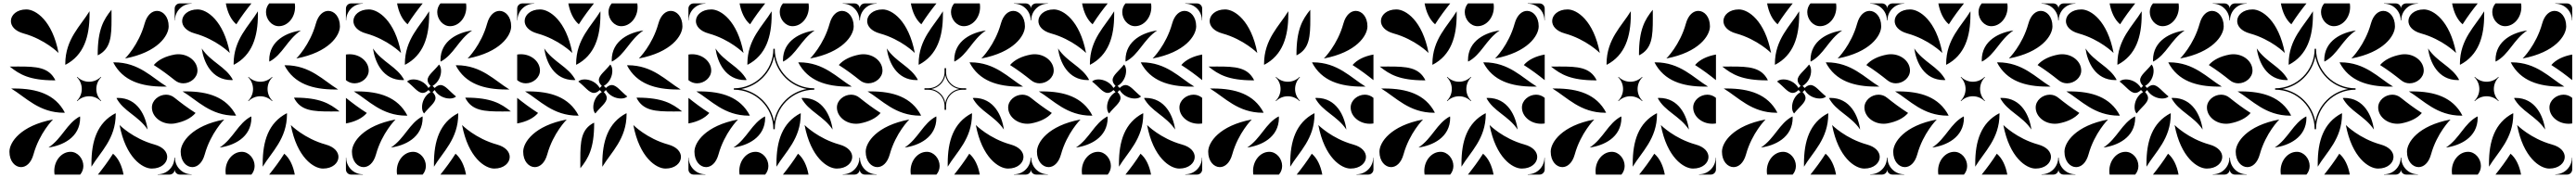

<svg xmlns="http://www.w3.org/2000/svg" viewBox="-20 -1020 15040 1040"><path d="M361.2 -647.1 361.7 -641.2C470.3 -697.4 502.5 -806.6 502.9 -935.4C502.9 -942.1 502.9 -947.8 502.8 -954.5C450.6 -868.5 361.5 -791.7 361.2 -647.1ZM550.5 -702.4 551 -696.6C627.6 -734.5 631.3 -807.8 631.3 -910.6C631.3 -921.3 631.2 -932.4 631.2 -943.7C631.2 -950.1 631.2 -956.4 631 -962.9C584.1 -904.5 550.8 -847 550.5 -702.4ZM45.5 -502.8C131.5 -450.6 208.3 -361.5 352.9 -361.2L358.8 -361.7C302.6 -470.3 193.4 -502.5 64.6 -502.9C57.9 -502.9 52.2 -502.9 45.5 -502.8ZM37.1 -631C95.5 -584.1 153 -550.8 297.6 -550.5L303.4 -551C265.5 -627.6 192.2 -631.3 89.4 -631.3C78.7 -631.3 67.6 -631.2 56.3 -631.2C49.9 -631.2 43.6 -631.2 37.1 -631ZM43.6 -897C43.6 -868.5 66.2 -838.7 117.8 -824.5C243.4 -789.8 321.8 -710.5 321.8 -710.5C285.8 -900.5 188.4 -964.9 133.8 -964.9C77.5 -964.9 43.6 -931.9 43.6 -897ZM678.2 -289.5C714.2 -99.5 811.6 -35.1 866.2 -35.1C922.5 -35.1 956.4 -68.1 956.4 -103C956.4 -131.5 933.8 -161.3 882.2 -175.5C756.5 -210.2 678.2 -289.5 678.2 -289.5ZM901.2 0H970C986.6 0 1000 -13.4 1000 -30V-98.8H998.5C998.5 -45.1 954.9 -1.5 901.2 -1.5ZM660 -447C700.8 -369 788 -344 842 -263C831 -342 785 -448 668 -448ZM867 -392C867 -340 917.4 -297 978.5 -297C985.6 -297 992.7 -297.5 1000 -298.7V-448.2C984.7 -461.2 966.9 -466.8 949.5 -466.8C907.3 -466.8 867 -433.8 867 -392ZM641.2 -655.3C697.4 -546.7 806 -514 935 -514H954C868 -566 791.7 -655.5 647.1 -655.8ZM878 -640C923.3 -611.4 963.4 -581.1 1000 -551.8V-701.3C947.8 -691.8 904.5 -671.3 878 -640ZM35.1 -133.8C35.1 -77.5 68.1 -43.6 103 -43.6C131.5 -43.6 161.3 -66.3 175.5 -117.8C210.2 -243.5 289.5 -321.8 289.5 -321.8C99.5 -285.8 35.1 -188.4 35.1 -133.8ZM710.5 -678.3C900.5 -714.3 964.9 -811.6 964.9 -866.2C964.9 -922.5 931.9 -956.4 897 -956.4C868.5 -956.4 838.7 -933.8 824.5 -882.3C789.8 -756.6 710.5 -678.3 710.5 -678.3ZM263 -158C342 -169 448 -215 448 -332L447 -340C369 -299.2 344 -212 263 -158ZM297 -21.5C297 -14.5 297.5 -7.3 298.7 0H448.2C461.2 -15.4 466.8 -33.1 466.8 -50.5C466.8 -92.7 433.8 -133 392 -133C340 -133 297 -82.6 297 -21.5ZM514 -46C566 -132 655.5 -208.3 655.8 -352.9L655.3 -358.8C546.7 -302.6 514 -194 514 -65ZM551.8 0H701.3C691.8 -52.2 671.3 -95.5 640 -122C611.4 -76.7 581.1 -36.6 551.8 0ZM429.1 -431.2 431.2 -429.1C450.2 -448.1 475.1 -457.6 500 -457.6C524.9 -457.6 549.8 -448.1 568.8 -429.1L570.9 -431.2C551.9 -450.2 542.4 -475.1 542.4 -500C542.4 -524.9 551.9 -549.8 570.9 -568.8L568.8 -570.9C549.8 -551.9 524.9 -542.4 500 -542.4C475.1 -542.4 450.2 -551.9 431.2 -570.9L429.1 -568.8C448.1 -549.8 457.6 -524.9 457.6 -500C457.6 -475.1 448.1 -450.2 429.1 -431.2Z M1678.2 -289.5C1714.2 -99.5 1811.6 -35.1 1866.2 -35.1C1922.5 -35.1 1956.4 -68.1 1956.4 -103C1956.4 -131.5 1933.8 -161.3 1882.2 -175.5C1756.5 -210.2 1678.2 -289.5 1678.2 -289.5ZM1641.2 -638.3C1697.4 -529.7 1806.6 -497.5 1935.4 -497.1C1942.1 -497.1 1947.8 -497.1 1954.5 -497.2C1868.5 -549.4 1791.7 -638.5 1647.1 -638.8ZM1696.6 -449C1734.5 -372.4 1807.8 -368.7 1910.6 -368.7C1921.3 -368.7 1932.4 -368.8 1943.7 -368.8C1950.1 -368.8 1956.4 -368.8 1962.9 -369C1904.5 -415.9 1847 -449.2 1702.4 -449.5ZM1263 -158C1342 -169 1448 -215 1448 -332L1447 -340C1369 -299.2 1344 -212 1263 -158ZM1297 -21.5C1297 -14.5 1297.5 -7.3 1298.7 0H1448.2C1461.2 -15.4 1466.8 -33.1 1466.8 -50.5C1466.8 -92.7 1433.8 -133 1392 -133C1340 -133 1297 -82.6 1297 -21.5ZM1514 -46C1566 -132 1655.5 -208.3 1655.8 -352.9L1655.3 -358.8C1546.7 -302.6 1514 -194 1514 -65ZM1551.8 0H1701.3C1691.8 -52.2 1671.3 -95.5 1640 -122C1611.3 -76.7 1581.1 -36.6 1551.8 0ZM1552 -668 1553 -660C1631 -700.8 1656 -788 1737 -842C1658 -831 1552 -785 1552 -668ZM1533.2 -949.5C1533.2 -907.3 1566.2 -867 1608 -867C1660 -867 1703 -917.4 1703 -978.5C1703 -985.6 1702.5 -992.7 1701.3 -1000H1551.8C1538.8 -984.7 1533.2 -966.9 1533.2 -949.5ZM1344.2 -647.1 1344.7 -641.2C1453.3 -697.4 1486 -806 1486 -935V-954C1434 -868 1344.5 -791.7 1344.2 -647.1ZM1298.7 -1000C1308.2 -947.8 1328.7 -904.5 1360 -878C1388.6 -923.3 1418.9 -963.4 1448.2 -1000ZM1158 -737C1169 -658 1215 -552 1332 -552L1340 -553C1299.2 -631 1212 -656 1158 -737ZM1000 -551.8C1015.4 -538.8 1033.1 -533.2 1050.5 -533.2C1092.7 -533.2 1133 -566.2 1133 -608C1133 -660 1082.6 -703.1 1021.5 -703.1C1014.4 -703.1 1007.3 -702.5 1000 -701.3ZM1046 -486C1132 -434 1208.3 -344.5 1352.9 -344.2L1358.8 -344.7C1302.6 -453.3 1194 -486 1065 -486ZM1000 -298.7C1052.2 -308.2 1095.5 -328.7 1122 -360C1076.7 -388.7 1036.6 -418.9 1000 -448.2ZM1043.6 -897C1043.6 -868.5 1066.2 -838.7 1117.8 -824.5C1243.4 -789.8 1321.8 -710.5 1321.8 -710.5C1285.8 -900.5 1188.4 -964.9 1133.8 -964.9C1077.5 -964.9 1043.6 -931.9 1043.6 -897ZM1000 -901.3H1001.5C1001.5 -954.9 1045.1 -998.5 1098.8 -998.5V-1000H1030C1013.4 -1000 1000 -986.6 1000 -970ZM1035.1 -133.8C1035.1 -77.5 1068.1 -43.6 1103 -43.6C1131.5 -43.6 1161.3 -66.3 1175.5 -117.8C1210.2 -243.5 1289.5 -321.8 1289.5 -321.8C1099.5 -285.8 1035.1 -188.4 1035.1 -133.8ZM1000 -30C1000 -13.4 1013.4 0 1030 0H1098.8V-1.5C1045.1 -1.5 1001.5 -45.1 1001.5 -98.8H1000ZM1429.1 -431.2 1431.2 -429.1C1450.2 -448.1 1475.1 -457.6 1500 -457.6C1524.9 -457.6 1549.8 -448.1 1568.8 -429.1L1570.9 -431.2C1551.9 -450.2 1542.4 -475.1 1542.4 -500C1542.4 -524.9 1551.9 -549.8 1570.9 -568.8L1568.8 -570.9C1549.8 -551.9 1524.9 -542.4 1500 -542.4C1475.1 -542.4 1450.2 -551.9 1431.2 -570.9L1429.1 -568.8C1448.1 -549.8 1457.6 -524.9 1457.6 -500C1457.6 -475.1 1448.1 -450.2 1429.1 -431.2ZM1710.5 -678.3C1900.5 -714.3 1964.9 -811.6 1964.9 -866.2C1964.9 -922.5 1931.9 -956.4 1897 -956.4C1868.5 -956.4 1838.7 -933.8 1824.5 -882.3C1789.8 -756.6 1710.5 -678.3 1710.5 -678.3Z M2710.5 -678.2C2900.5 -714.2 2964.9 -811.6 2964.9 -866.2C2964.9 -922.5 2931.9 -956.4 2897 -956.4C2868.5 -956.4 2838.7 -933.8 2824.5 -882.2C2789.8 -756.5 2710.5 -678.2 2710.5 -678.2ZM2357 -543.6C2395.6 -514.2 2419.5 -477.1 2448.1 -477.1C2458.5 -477.1 2469.5 -482 2482 -494L2494 -482C2459.4 -461.7 2444.4 -424.1 2444.4 -394.2C2444.4 -378.4 2448.6 -364.8 2456.3 -357C2486.4 -395.5 2523.1 -419.4 2523.1 -447.8C2523.1 -458.3 2518.1 -469.4 2506 -482L2518 -494C2538.3 -459.4 2575.9 -444.4 2605.8 -444.4C2621.6 -444.4 2635.2 -448.6 2643 -456.3C2604.5 -486.4 2580.6 -523.1 2552.2 -523.1C2541.7 -523.1 2530.7 -518.1 2518 -506L2506 -518C2540.6 -538.3 2555.6 -575.9 2555.6 -605.8C2555.6 -621.6 2551.4 -635.2 2543.7 -643C2513.6 -604.5 2476.9 -580.6 2476.9 -552.2C2476.9 -541.7 2481.9 -530.7 2494 -518L2482 -506C2461.7 -540.6 2424.1 -556 2394.2 -556C2378.4 -556 2364.8 -551.7 2357 -543.6ZM2035.1 -133.8C2035.1 -77.5 2068.1 -43.6 2103 -43.6C2131.5 -43.6 2161.3 -66.2 2175.5 -117.8C2210.2 -243.4 2289.5 -321.8 2289.5 -321.8C2099.5 -285.8 2035.1 -188.4 2035.1 -133.8ZM2000 -30C2000 -13.4 2013.4 0 2030 0H2098.8V-1.5C2045.1 -1.5 2001.5 -45.1 2001.5 -98.8H2000ZM2043.6 -897C2043.6 -868.5 2066.2 -838.7 2117.8 -824.5C2243.4 -789.8 2321.8 -710.5 2321.8 -710.5C2285.8 -900.5 2188.4 -964.9 2133.8 -964.9C2077.5 -964.9 2043.6 -931.9 2043.6 -897ZM2000 -901.2H2001.5C2001.5 -954.9 2045.1 -998.5 2098.8 -998.5V-1000H2030C2013.4 -1000 2000 -986.6 2000 -970ZM2158 -737C2169 -658 2215 -552 2332 -552L2340 -553C2299.2 -631 2212 -656 2158 -737ZM2000 -551.8C2015.4 -538.8 2033.1 -533.2 2050.5 -533.2C2092.7 -533.2 2133 -566.2 2133 -608C2133 -660 2082.6 -703 2021.5 -703C2014.4 -703 2007.3 -702.5 2000 -701.3ZM2046 -486C2132 -434 2208.3 -344.5 2352.9 -344.2L2358.8 -344.7C2302.6 -453.3 2194 -486 2065 -486ZM2000 -298.7C2052.2 -308.2 2095.5 -328.7 2122 -360C2076.7 -388.6 2036.6 -418.9 2000 -448.2ZM2552 -668 2553 -660C2631 -700.8 2656 -788 2737 -842C2658 -831 2552 -785 2552 -668ZM2533.2 -949.5C2533.2 -907.3 2566.2 -867 2608 -867C2660 -867 2703 -917.4 2703 -978.5C2703 -985.6 2702.5 -992.7 2701.3 -1000H2551.8C2538.8 -984.7 2533.2 -966.9 2533.2 -949.5ZM2344.2 -647.1 2344.7 -641.2C2453.3 -697.4 2486 -806 2486 -935V-954C2434 -868 2344.5 -791.7 2344.2 -647.1ZM2298.7 -1000C2308.2 -947.8 2328.7 -904.5 2360 -878C2388.6 -923.3 2418.9 -963.4 2448.2 -1000ZM2263 -158C2342 -169 2448 -215 2448 -332L2447 -340C2369 -299.2 2344 -212 2263 -158ZM2297 -21.5C2297 -14.5 2297.5 -7.3 2298.7 0H2448.2C2461.2 -15.4 2466.8 -33.1 2466.8 -50.5C2466.8 -92.7 2433.8 -133 2392 -133C2340 -133 2297 -82.6 2297 -21.5ZM2514 -46C2566 -132 2655.5 -208.3 2655.8 -352.9L2655.3 -358.8C2546.7 -302.6 2514 -194 2514 -65ZM2551.8 0H2701.3C2691.8 -52.2 2671.3 -95.5 2640 -122C2611.3 -76.7 2581.1 -36.6 2551.8 0ZM2641.2 -638.3C2697.4 -529.7 2806.6 -497.5 2935.4 -497.1C2942.1 -497.1 2947.8 -497.1 2954.5 -497.2C2868.5 -549.4 2791.7 -638.5 2647.1 -638.8ZM2696.6 -449C2734.5 -372.4 2807.8 -368.7 2910.6 -368.7C2921.3 -368.7 2932.4 -368.8 2943.7 -368.8C2950.1 -368.8 2956.4 -368.8 2962.9 -369C2904.5 -415.9 2847 -449.2 2702.4 -449.5ZM2678.2 -289.5C2714.2 -99.5 2811.6 -35.1 2866.2 -35.1C2922.5 -35.1 2956.4 -68.1 2956.4 -103C2956.4 -131.5 2933.8 -161.3 2882.2 -175.5C2756.5 -210.2 2678.2 -289.5 2678.2 -289.5Z M3035.1 -133.8C3035.1 -77.5 3068.1 -43.6 3103 -43.6C3131.5 -43.6 3161.3 -66.3 3175.5 -117.8C3210.2 -243.5 3289.5 -321.8 3289.5 -321.8C3099.5 -285.8 3035.1 -188.4 3035.1 -133.8ZM3710.5 -678.3C3900.5 -714.3 3964.9 -811.6 3964.9 -866.2C3964.9 -922.5 3931.9 -956.4 3897 -956.4C3868.5 -956.4 3838.7 -933.8 3824.5 -882.3C3789.8 -756.6 3710.5 -678.3 3710.5 -678.3ZM3357 -543.6C3395.6 -514.2 3419.5 -477.1 3448.1 -477.1C3458.5 -477.1 3469.5 -482 3482 -494L3494 -482C3459.4 -461.7 3444.4 -424.1 3444.4 -394.2C3444.4 -378.4 3448.6 -364.8 3456.3 -357C3486.4 -395.5 3523.1 -419.4 3523.1 -447.8C3523.1 -458.3 3518.1 -469.4 3506 -482L3518 -494C3538.3 -459.4 3575.9 -444.4 3605.8 -444.4C3621.6 -444.4 3635.2 -448.6 3643 -456.3C3604.6 -486.4 3580.6 -523.1 3552.2 -523.1C3541.7 -523.1 3530.7 -518.1 3518 -506L3506 -518C3540.6 -538.3 3555.6 -575.9 3555.6 -605.8C3555.6 -621.6 3551.4 -635.2 3543.7 -643C3513.6 -604.6 3476.9 -580.6 3476.9 -552.2C3476.9 -541.7 3481.9 -530.7 3494 -518L3482 -506C3461.7 -540.6 3424.1 -556 3394.3 -556C3378.4 -556 3364.8 -551.7 3357 -543.6ZM3043.6 -897C3043.6 -868.5 3066.3 -838.7 3117.8 -824.5C3243.5 -789.8 3321.8 -710.5 3321.8 -710.5C3285.8 -900.5 3188.4 -964.9 3133.8 -964.9C3077.5 -964.9 3043.6 -931.9 3043.6 -897ZM3000 -901.3H3001.5C3001.5 -954.9 3045.1 -998.5 3098.8 -998.5V-1000H3030C3013.4 -1000 3000 -986.6 3000 -970ZM3158 -737C3169 -658 3215 -552 3332 -552L3340 -553C3299.2 -631 3212 -656 3158 -737ZM3000 -551.8C3015.4 -538.8 3033.1 -533.2 3050.5 -533.2C3092.7 -533.2 3133 -566.2 3133 -608C3133 -660 3082.6 -703.1 3021.5 -703.1C3014.5 -703.1 3007.3 -702.5 3000 -701.3ZM3046 -486C3132 -434 3208.3 -344.5 3352.9 -344.2L3358.8 -344.7C3302.6 -453.3 3194 -486 3065 -486ZM3000 -298.7C3052.2 -308.2 3095.5 -328.7 3122 -360C3076.7 -388.7 3036.6 -418.9 3000 -448.2ZM3552 -668 3553 -660C3631 -700.8 3656 -788 3737 -842C3658 -831 3552 -785 3552 -668ZM3533.2 -949.5C3533.2 -907.3 3566.2 -867 3608 -867C3660 -867 3703.1 -917.4 3703.1 -978.5C3703.1 -985.6 3702.5 -992.7 3701.3 -1000H3551.8C3538.8 -984.7 3533.2 -966.9 3533.2 -949.5ZM3344.2 -647.1 3344.7 -641.2C3453.3 -697.4 3486 -806 3486 -935V-954C3434 -868 3344.5 -791.7 3344.2 -647.1ZM3298.7 -1000C3308.2 -947.8 3328.7 -904.5 3360 -878C3388.7 -923.3 3418.9 -963.4 3448.2 -1000ZM3497.1 -64.6C3497.1 -57.9 3497.1 -52.2 3497.2 -45.5C3549.4 -131.5 3638.5 -208.3 3638.8 -352.9L3638.3 -358.8C3529.7 -302.6 3497.5 -193.4 3497.1 -64.6ZM3368.7 -89.4C3368.7 -78.7 3368.8 -67.6 3368.8 -56.3C3368.8 -49.9 3368.8 -43.6 3369 -37.1C3415.9 -95.5 3449.2 -153 3449.5 -297.6L3449 -303.4C3372.4 -265.5 3368.7 -192.2 3368.7 -89.4ZM3641.2 -638.3C3697.4 -529.7 3806.6 -497.5 3935.4 -497.1C3942.1 -497.1 3947.8 -497.1 3954.5 -497.2C3868.5 -549.4 3791.7 -638.5 3647.1 -638.8ZM3696.6 -449C3734.6 -372.4 3807.8 -368.7 3910.6 -368.7C3921.3 -368.7 3932.4 -368.8 3943.7 -368.8C3950.1 -368.8 3956.4 -368.8 3962.9 -369C3904.5 -415.9 3847 -449.2 3702.4 -449.5ZM3678.3 -289.5C3714.3 -99.5 3811.6 -35.1 3866.2 -35.1C3922.5 -35.1 3956.4 -68.1 3956.4 -103C3956.4 -131.5 3933.8 -161.3 3882.3 -175.5C3756.6 -210.2 3678.3 -289.5 3678.3 -289.5Z M4263 -158C4342 -169 4448 -215 4448 -332L4447 -340C4369 -299.2 4344 -212 4263 -158ZM4297 -21.5C4297 -14.5 4297.5 -7.3 4298.7 0H4448.2C4461.2 -15.4 4466.8 -33.1 4466.8 -50.5C4466.8 -92.7 4433.8 -133 4392 -133C4340 -133 4297 -82.6 4297 -21.5ZM4514 -46C4566 -132 4655.5 -208.3 4655.8 -352.9L4655.3 -358.8C4546.7 -302.6 4514 -194 4514 -65ZM4551.8 0H4701.3C4691.8 -52.2 4671.3 -95.5 4640 -122C4611.3 -76.7 4581.1 -36.6 4551.8 0ZM4552 -668 4553 -660C4631 -700.8 4656 -788 4737 -842C4658 -831 4552 -785 4552 -668ZM4533.2 -949.5C4533.2 -907.3 4566.2 -867 4608 -867C4660 -867 4703 -917.4 4703 -978.5C4703 -985.6 4702.5 -992.7 4701.3 -1000H4551.8C4538.8 -984.7 4533.2 -966.9 4533.2 -949.5ZM4344.2 -647.1 4344.7 -641.2C4453.3 -697.4 4486 -806 4486 -935V-954C4434 -868 4344.5 -791.7 4344.2 -647.1ZM4298.7 -1000C4308.2 -947.8 4328.7 -904.5 4360 -878C4388.6 -923.3 4418.9 -963.4 4448.2 -1000ZM4660 -447C4700.8 -369 4788 -344 4842 -263C4831 -342 4785 -448 4668 -448ZM4867 -392C4867 -340 4917.4 -297 4978.5 -297C4985.6 -297 4992.7 -297.5 5000 -298.7V-448.2C4984.7 -461.2 4966.9 -466.8 4949.5 -466.8C4907.3 -466.8 4867 -433.8 4867 -392ZM4641.2 -655.3C4697.4 -546.7 4806 -514 4935 -514H4954C4868 -566 4791.7 -655.5 4647.1 -655.8ZM4878 -640C4923.3 -611.3 4963.4 -581.1 5000 -551.8V-701.3C4947.8 -691.8 4904.5 -671.3 4878 -640ZM4158 -737C4169 -658 4215 -552 4332 -552L4340 -553C4299.2 -631 4212 -656 4158 -737ZM4000 -551.8C4015.4 -538.8 4033.1 -533.2 4050.5 -533.2C4092.7 -533.2 4133 -566.2 4133 -608C4133 -660 4082.6 -703.1 4021.5 -703.1C4014.4 -703.1 4007.3 -702.5 4000 -701.3ZM4046 -486C4132 -434 4208.3 -344.5 4352.9 -344.2L4358.8 -344.7C4302.6 -453.3 4194 -486 4065 -486ZM4000 -298.7C4052.2 -308.2 4095.5 -328.7 4122 -360C4076.7 -388.7 4036.6 -418.9 4000 -448.2ZM4678.2 -289.5C4714.2 -99.5 4811.6 -35.1 4866.2 -35.1C4922.5 -35.1 4956.4 -68.1 4956.4 -103C4956.4 -131.5 4933.8 -161.3 4882.2 -175.5C4756.5 -210.2 4678.2 -289.5 4678.2 -289.5ZM4901.2 0H4970C4986.6 0 5000 -13.4 5000 -30V-98.8H4998.5C4998.5 -45.1 4954.9 -1.5 4901.2 -1.5ZM4710.5 -678.3C4900.5 -714.3 4964.9 -811.6 4964.9 -866.2C4964.9 -922.5 4931.9 -956.4 4897 -956.4C4868.5 -956.4 4838.7 -933.8 4824.5 -882.3C4789.8 -756.6 4710.5 -678.3 4710.5 -678.3ZM4901.2 -998.5C4954.9 -998.5 4998.5 -954.9 4998.5 -901.3H5000V-970C5000 -986.6 4986.6 -1000 4970 -1000H4901.2ZM4043.6 -897C4043.6 -868.5 4066.2 -838.7 4117.8 -824.5C4243.4 -789.8 4321.8 -710.5 4321.8 -710.5C4285.8 -900.5 4188.4 -964.9 4133.8 -964.9C4077.5 -964.9 4043.6 -931.9 4043.6 -897ZM4000 -901.3H4001.5C4001.5 -954.9 4045.1 -998.5 4098.8 -998.5V-1000H4030C4013.4 -1000 4000 -986.6 4000 -970ZM4035.1 -133.8C4035.1 -77.5 4068.1 -43.6 4103 -43.6C4131.5 -43.6 4161.3 -66.3 4175.5 -117.8C4210.2 -243.5 4289.5 -321.8 4289.5 -321.8C4099.5 -285.8 4035.1 -188.4 4035.1 -133.8ZM4000 -30C4000 -13.4 4013.4 0 4030 0H4098.8V-1.5C4045.1 -1.5 4001.5 -45.1 4001.5 -98.8H4000ZM4265 -496C4393 -496 4496 -393 4496 -265H4504C4504 -393 4607 -496 4735 -496V-504C4607 -504 4504 -607 4504 -735H4496C4496 -607.5 4392.5 -504 4265 -504ZM4308.8 -500C4405.6 -518 4482 -594.4 4500 -691.2C4517.9 -594.3 4594.3 -517.9 4691.2 -500C4594.3 -482.1 4517.9 -405.7 4500 -308.8C4482.1 -405.7 4405.7 -482.1 4308.8 -500Z M5263 -158C5342 -169 5448 -215 5448 -332L5447 -340C5369 -299.2 5344 -212 5263 -158ZM5297 -21.5C5297 -14.5 5297.5 -7.3 5298.7 0H5448.2C5461.2 -15.4 5466.8 -33.1 5466.8 -50.5C5466.8 -92.7 5433.8 -133 5392 -133C5340 -133 5297 -82.6 5297 -21.5ZM5514 -46C5566 -132 5655.5 -208.3 5655.8 -352.9L5655.3 -358.8C5546.7 -302.6 5514 -194 5514 -65ZM5551.8 0H5701.3C5691.8 -52.2 5671.3 -95.5 5640 -122C5611.3 -76.7 5581.1 -36.6 5551.8 0ZM5552 -668 5553 -660C5631 -700.8 5656 -788 5737 -842C5658 -831 5552 -785 5552 -668ZM5533.2 -949.5C5533.2 -907.3 5566.2 -867 5608 -867C5660 -867 5703 -917.4 5703 -978.5C5703 -985.6 5702.5 -992.7 5701.3 -1000H5551.8C5538.8 -984.7 5533.2 -966.9 5533.2 -949.5ZM5344.2 -647.1 5344.7 -641.2C5453.3 -697.4 5486 -806 5486 -935V-954C5434 -868 5344.5 -791.7 5344.2 -647.1ZM5298.7 -1000C5308.2 -947.8 5328.7 -904.5 5360 -878C5388.6 -923.3 5418.9 -963.4 5448.2 -1000ZM5660 -447C5700.8 -369 5788 -344 5842 -263C5831 -342 5785 -448 5668 -448ZM5867 -392C5867 -340 5917.4 -297 5978.5 -297C5985.6 -297 5992.7 -297.5 6000 -298.7V-448.2C5984.7 -461.2 5966.9 -466.8 5949.5 -466.8C5907.3 -466.8 5867 -433.8 5867 -392ZM5641.2 -655.3C5697.4 -546.7 5806 -514 5935 -514H5954C5868 -566 5791.7 -655.5 5647.1 -655.8ZM5878 -640C5923.3 -611.3 5963.4 -581.1 6000 -551.8V-701.3C5947.8 -691.8 5904.5 -671.3 5878 -640ZM5158 -737C5169 -658 5215 -552 5332 -552L5340 -553C5299.2 -631 5212 -656 5158 -737ZM5000 -551.8C5015.4 -538.8 5033.1 -533.2 5050.5 -533.2C5092.7 -533.2 5133 -566.2 5133 -608C5133 -660 5082.6 -703.1 5021.5 -703.1C5014.4 -703.1 5007.3 -702.5 5000 -701.3ZM5046 -486C5132 -434 5208.3 -344.5 5352.9 -344.2L5358.8 -344.7C5302.6 -453.3 5194 -486 5065 -486ZM5000 -298.7C5052.2 -308.2 5095.5 -328.7 5122 -360C5076.7 -388.7 5036.6 -418.9 5000 -448.2ZM5678.2 -289.5C5714.2 -99.5 5811.6 -35.1 5866.2 -35.1C5922.5 -35.1 5956.4 -68.1 5956.4 -103C5956.4 -131.5 5933.8 -161.3 5882.2 -175.5C5756.5 -210.2 5678.2 -289.5 5678.2 -289.5ZM5901.2 0H5970C5986.6 0 6000 -13.4 6000 -30V-98.8H5998.5C5998.5 -45.1 5954.9 -1.5 5901.2 -1.5ZM5710.5 -678.3C5900.5 -714.3 5964.9 -811.6 5964.9 -866.2C5964.9 -922.5 5931.9 -956.4 5897 -956.4C5868.5 -956.4 5838.7 -933.8 5824.5 -882.3C5789.8 -756.6 5710.5 -678.3 5710.5 -678.3ZM5901.2 -998.5C5954.9 -998.5 5998.5 -954.9 5998.5 -901.3H6000V-970C6000 -986.6 5986.6 -1000 5970 -1000H5901.2ZM5043.6 -897C5043.6 -868.5 5066.2 -838.7 5117.8 -824.5C5243.4 -789.8 5321.8 -710.5 5321.8 -710.5C5285.8 -900.5 5188.4 -964.9 5133.8 -964.9C5077.5 -964.9 5043.6 -931.9 5043.6 -897ZM5000 -901.3H5001.5C5001.5 -954.9 5045.1 -998.5 5098.8 -998.5V-1000H5030C5013.4 -1000 5000 -986.6 5000 -970ZM5035.1 -133.8C5035.1 -77.5 5068.1 -43.6 5103 -43.6C5131.5 -43.6 5161.3 -66.3 5175.5 -117.8C5210.2 -243.5 5289.5 -321.8 5289.5 -321.8C5099.5 -285.8 5035.1 -188.4 5035.1 -133.8ZM5000 -30C5000 -13.4 5013.4 0 5030 0H5098.8V-1.5C5045.1 -1.5 5001.5 -45.1 5001.5 -98.8H5000ZM5378.2 -495.5H5401.2C5453.3 -495.5 5495.5 -453.3 5495.5 -401.3V-378.3H5504.5V-401.3C5504.5 -453.3 5546.7 -495.5 5598.8 -495.5H5621.8V-504.5H5598.8C5546.7 -504.5 5504.5 -546.7 5504.5 -598.8V-621.8H5495.5V-598.8C5495.5 -546.7 5453.3 -504.5 5401.2 -504.5H5378.2ZM5418.6 -500C5459.8 -507.3 5492.5 -539.2 5500 -581.4C5507.3 -540.2 5539.2 -507.5 5581.4 -500C5540.2 -492.7 5507.5 -460.8 5500 -418.6C5492.7 -459.8 5460.8 -492.5 5418.6 -500Z M6357 -543.6C6395.6 -514.2 6419.5 -477.1 6448.1 -477.1C6458.5 -477.1 6469.5 -482 6482 -494L6494 -482C6459.4 -461.7 6444.4 -424.1 6444.4 -394.2C6444.4 -378.4 6448.6 -364.8 6456.3 -357C6486.4 -395.5 6523.1 -419.4 6523.1 -447.8C6523.1 -458.3 6518.1 -469.4 6506 -482L6518 -494C6538.3 -459.4 6575.9 -444.4 6605.8 -444.4C6621.6 -444.4 6635.2 -448.6 6643 -456.3C6604.5 -486.4 6580.6 -523.1 6552.2 -523.1C6541.7 -523.1 6530.7 -518.1 6518 -506L6506 -518C6540.6 -538.3 6555.6 -575.9 6555.6 -605.8C6555.6 -621.6 6551.4 -635.2 6543.7 -643C6513.6 -604.5 6476.9 -580.6 6476.9 -552.2C6476.9 -541.7 6481.9 -530.7 6494 -518L6482 -506C6461.7 -540.6 6424.1 -556 6394.2 -556C6378.4 -556 6364.8 -551.7 6357 -543.6ZM6263 -158C6342 -169 6448 -215 6448 -332L6447 -340C6369 -299.2 6344 -212 6263 -158ZM6297 -21.5C6297 -14.5 6297.5 -7.3 6298.7 0H6448.2C6461.2 -15.4 6466.8 -33.1 6466.8 -50.5C6466.8 -92.7 6433.8 -133 6392 -133C6340 -133 6297 -82.6 6297 -21.5ZM6514 -46C6566 -132 6655.5 -208.3 6655.8 -352.9L6655.3 -358.8C6546.7 -302.6 6514 -194 6514 -65ZM6551.8 0H6701.3C6691.8 -52.2 6671.3 -95.5 6640 -122C6611.3 -76.7 6581.1 -36.6 6551.8 0ZM6552 -668 6553 -660C6631 -700.8 6656 -788 6737 -842C6658 -831 6552 -785 6552 -668ZM6533.2 -949.5C6533.2 -907.3 6566.2 -867 6608 -867C6660 -867 6703 -917.4 6703 -978.5C6703 -985.6 6702.5 -992.7 6701.3 -1000H6551.8C6538.8 -984.7 6533.2 -966.9 6533.2 -949.5ZM6344.2 -647.1 6344.7 -641.2C6453.3 -697.4 6486 -806 6486 -935V-954C6434 -868 6344.5 -791.7 6344.2 -647.1ZM6298.7 -1000C6308.2 -947.8 6328.7 -904.5 6360 -878C6388.6 -923.3 6418.9 -963.4 6448.2 -1000ZM6660 -447C6700.8 -369 6788 -344 6842 -263C6831 -342 6785 -448 6668 -448ZM6867 -392C6867 -340 6917.4 -297 6978.5 -297C6985.6 -297 6992.7 -297.5 7000 -298.7V-448.2C6984.7 -461.2 6966.9 -466.8 6949.5 -466.8C6907.3 -466.8 6867 -433.8 6867 -392ZM6641.2 -655.3C6697.4 -546.7 6806 -514 6935 -514H6954C6868 -566 6791.7 -655.5 6647.1 -655.8ZM6878 -640C6923.3 -611.3 6963.4 -581.1 7000 -551.8V-701.3C6947.8 -691.8 6904.5 -671.3 6878 -640ZM6158 -737C6169 -658 6215 -552 6332 -552L6340 -553C6299.2 -631 6212 -656 6158 -737ZM6000 -551.8C6015.4 -538.8 6033.1 -533.2 6050.5 -533.2C6092.7 -533.2 6133 -566.2 6133 -608C6133 -660 6082.6 -703.1 6021.5 -703.1C6014.4 -703.1 6007.3 -702.5 6000 -701.3ZM6046 -486C6132 -434 6208.3 -344.5 6352.9 -344.2L6358.8 -344.7C6302.6 -453.3 6194 -486 6065 -486ZM6000 -298.7C6052.2 -308.2 6095.5 -328.7 6122 -360C6076.7 -388.7 6036.6 -418.9 6000 -448.2ZM6678.2 -289.5C6714.2 -99.5 6811.6 -35.1 6866.2 -35.1C6922.5 -35.1 6956.4 -68.1 6956.4 -103C6956.4 -131.5 6933.8 -161.3 6882.2 -175.5C6756.5 -210.2 6678.2 -289.5 6678.2 -289.5ZM6901.2 0H6970C6986.6 0 7000 -13.4 7000 -30V-98.8H6998.5C6998.5 -45.1 6954.9 -1.5 6901.2 -1.5ZM6710.5 -678.3C6900.5 -714.3 6964.9 -811.6 6964.9 -866.2C6964.9 -922.5 6931.9 -956.4 6897 -956.4C6868.5 -956.4 6838.7 -933.8 6824.5 -882.3C6789.8 -756.6 6710.5 -678.3 6710.5 -678.3ZM6901.2 -998.5C6954.9 -998.5 6998.5 -954.9 6998.5 -901.3H7000V-970C7000 -986.6 6986.6 -1000 6970 -1000H6901.2ZM6043.6 -897C6043.6 -868.5 6066.2 -838.7 6117.8 -824.5C6243.4 -789.8 6321.8 -710.5 6321.8 -710.5C6285.8 -900.5 6188.4 -964.9 6133.8 -964.9C6077.5 -964.9 6043.6 -931.9 6043.6 -897ZM6000 -901.3H6001.5C6001.5 -954.9 6045.1 -998.5 6098.8 -998.5V-1000H6030C6013.4 -1000 6000 -986.6 6000 -970ZM6035.1 -133.8C6035.1 -77.5 6068.1 -43.6 6103 -43.6C6131.5 -43.6 6161.3 -66.3 6175.5 -117.8C6210.2 -243.5 6289.5 -321.8 6289.5 -321.8C6099.5 -285.8 6035.1 -188.4 6035.1 -133.8ZM6000 -30C6000 -13.4 6013.4 0 6030 0H6098.8V-1.5C6045.1 -1.5 6001.5 -45.1 6001.5 -98.8H6000Z M7361.2 -647.1 7361.7 -641.2C7470.3 -697.4 7502.5 -806.6 7502.9 -935.4C7502.9 -942.1 7502.9 -947.8 7502.8 -954.5C7450.6 -868.5 7361.5 -791.7 7361.2 -647.1ZM7550.5 -702.4 7551 -696.6C7627.6 -734.5 7631.3 -807.8 7631.3 -910.6C7631.3 -921.3 7631.2 -932.4 7631.2 -943.7C7631.2 -950.1 7631.2 -956.4 7631 -962.9C7584.1 -904.5 7550.8 -847 7550.5 -702.4ZM7045.5 -502.8C7131.5 -450.6 7208.3 -361.5 7352.9 -361.2L7358.8 -361.7C7302.6 -470.3 7193.4 -502.5 7064.6 -502.9C7057.9 -502.9 7052.2 -502.9 7045.5 -502.8ZM7037.1 -631C7095.5 -584.1 7153 -550.8 7297.6 -550.5L7303.4 -551C7265.5 -627.6 7192.2 -631.3 7089.4 -631.3C7078.7 -631.3 7067.6 -631.2 7056.3 -631.2C7049.9 -631.2 7043.6 -631.2 7037.1 -631ZM7043.6 -897C7043.6 -868.5 7066.2 -838.7 7117.8 -824.5C7243.4 -789.8 7321.8 -710.5 7321.8 -710.5C7285.8 -900.5 7188.4 -964.9 7133.8 -964.9C7077.5 -964.9 7043.6 -931.9 7043.6 -897ZM7678.2 -289.5C7714.2 -99.5 7811.6 -35.1 7866.2 -35.1C7922.5 -35.1 7956.4 -68.1 7956.4 -103C7956.4 -131.5 7933.8 -161.3 7882.2 -175.5C7756.5 -210.2 7678.2 -289.5 7678.2 -289.5ZM7901.2 0H7970C7986.6 0 8000 -13.4 8000 -30V-98.8H7998.5C7998.5 -45.1 7954.9 -1.5 7901.2 -1.5ZM7660 -447C7700.8 -369 7788 -344 7842 -263C7831 -342 7785 -448 7668 -448ZM7867 -392C7867 -340 7917.4 -297 7978.5 -297C7985.6 -297 7992.7 -297.5 8000 -298.7V-448.2C7984.7 -461.2 7966.9 -466.8 7949.5 -466.8C7907.3 -466.8 7867 -433.8 7867 -392ZM7641.2 -655.3C7697.4 -546.7 7806 -514 7935 -514H7954C7868 -566 7791.7 -655.5 7647.1 -655.8ZM7878 -640C7923.3 -611.4 7963.4 -581.1 8000 -551.8V-701.3C7947.8 -691.8 7904.5 -671.3 7878 -640ZM7035.1 -133.8C7035.1 -77.5 7068.1 -43.6 7103 -43.6C7131.5 -43.6 7161.3 -66.3 7175.5 -117.8C7210.2 -243.5 7289.5 -321.8 7289.5 -321.8C7099.5 -285.8 7035.1 -188.4 7035.1 -133.8ZM7710.5 -678.3C7900.5 -714.3 7964.9 -811.6 7964.9 -866.2C7964.9 -922.5 7931.9 -956.4 7897 -956.4C7868.5 -956.4 7838.7 -933.8 7824.5 -882.3C7789.8 -756.6 7710.5 -678.3 7710.5 -678.3ZM7263 -158C7342 -169 7448 -215 7448 -332L7447 -340C7369 -299.2 7344 -212 7263 -158ZM7297 -21.5C7297 -14.5 7297.5 -7.3 7298.7 0H7448.2C7461.2 -15.4 7466.8 -33.1 7466.8 -50.5C7466.8 -92.7 7433.8 -133 7392 -133C7340 -133 7297 -82.6 7297 -21.5ZM7514 -46C7566 -132 7655.5 -208.3 7655.8 -352.9L7655.3 -358.8C7546.7 -302.6 7514 -194 7514 -65ZM7551.8 0H7701.3C7691.8 -52.2 7671.3 -95.5 7640 -122C7611.4 -76.7 7581.1 -36.6 7551.8 0ZM7429.1 -431.2 7431.2 -429.1C7450.2 -448.1 7475.1 -457.6 7500 -457.6C7524.9 -457.6 7549.8 -448.1 7568.8 -429.1L7570.9 -431.2C7551.9 -450.2 7542.4 -475.1 7542.4 -500C7542.4 -524.9 7551.9 -549.8 7570.9 -568.8L7568.8 -570.9C7549.8 -551.9 7524.9 -542.4 7500 -542.4C7475.1 -542.4 7450.2 -551.9 7431.2 -570.9L7429.1 -568.8C7448.1 -549.8 7457.6 -524.9 7457.6 -500C7457.6 -475.1 7448.1 -450.2 7429.1 -431.2Z M8045.5 -502.8C8131.5 -450.6 8208.3 -361.5 8352.9 -361.2L8358.8 -361.7C8302.6 -470.3 8193.4 -502.5 8064.6 -502.9C8057.9 -502.9 8052.2 -502.9 8045.5 -502.8ZM8037.1 -631C8095.5 -584.1 8153 -550.8 8297.6 -550.5L8303.4 -551C8265.5 -627.6 8192.2 -631.3 8089.4 -631.3C8078.7 -631.3 8067.6 -631.2 8056.3 -631.2C8049.9 -631.2 8043.6 -631.2 8037.1 -631ZM8263 -158C8342 -169 8448 -215 8448 -332L8447 -340C8369 -299.2 8344 -212 8263 -158ZM8297 -21.5C8297 -14.5 8297.5 -7.3 8298.7 0H8448.2C8461.2 -15.4 8466.8 -33.1 8466.8 -50.5C8466.8 -92.7 8433.8 -133 8392 -133C8340 -133 8297 -82.6 8297 -21.5ZM8514 -46C8566 -132 8655.5 -208.3 8655.8 -352.9L8655.3 -358.8C8546.7 -302.6 8514 -194 8514 -65ZM8551.8 0H8701.3C8691.8 -52.2 8671.3 -95.5 8640 -122C8611.3 -76.7 8581.1 -36.6 8551.8 0ZM8552 -668 8553 -660C8631 -700.8 8656 -788 8737 -842C8658 -831 8552 -785 8552 -668ZM8533.2 -949.5C8533.2 -907.3 8566.2 -867 8608 -867C8660 -867 8703 -917.4 8703 -978.5C8703 -985.6 8702.5 -992.7 8701.3 -1000H8551.8C8538.8 -984.7 8533.2 -966.9 8533.2 -949.5ZM8344.2 -647.1 8344.7 -641.2C8453.3 -697.4 8486 -806 8486 -935V-954C8434 -868 8344.5 -791.7 8344.2 -647.1ZM8298.7 -1000C8308.2 -947.8 8328.7 -904.5 8360 -878C8388.6 -923.3 8418.9 -963.4 8448.2 -1000ZM8660 -447C8700.8 -369 8788 -344 8842 -263C8831 -342 8785 -448 8668 -448ZM8867 -392C8867 -340 8917.4 -297 8978.5 -297C8985.6 -297 8992.7 -297.5 9000 -298.7V-448.2C8984.7 -461.2 8966.9 -466.8 8949.5 -466.8C8907.3 -466.8 8867 -433.8 8867 -392ZM8641.2 -655.3C8697.4 -546.7 8806 -514 8935 -514H8954C8868 -566 8791.7 -655.5 8647.1 -655.8ZM8878 -640C8923.3 -611.3 8963.4 -581.1 9000 -551.8V-701.3C8947.8 -691.8 8904.5 -671.3 8878 -640ZM8678.2 -289.5C8714.2 -99.5 8811.6 -35.1 8866.2 -35.1C8922.5 -35.1 8956.4 -68.1 8956.4 -103C8956.4 -131.5 8933.8 -161.3 8882.2 -175.5C8756.5 -210.2 8678.2 -289.5 8678.2 -289.5ZM8901.2 0H8970C8986.6 0 9000 -13.4 9000 -30V-98.8H8998.5C8998.5 -45.1 8954.9 -1.5 8901.2 -1.5ZM8710.5 -678.3C8900.5 -714.3 8964.9 -811.6 8964.9 -866.2C8964.9 -922.5 8931.9 -956.4 8897 -956.4C8868.5 -956.4 8838.7 -933.8 8824.5 -882.3C8789.8 -756.6 8710.5 -678.3 8710.5 -678.3ZM8901.2 -998.5C8954.9 -998.5 8998.5 -954.9 8998.5 -901.3H9000V-970C9000 -986.6 8986.6 -1000 8970 -1000H8901.2ZM8429.1 -431.2 8431.2 -429.1C8450.2 -448.1 8475.1 -457.6 8500 -457.6C8524.9 -457.6 8549.8 -448.1 8568.8 -429.1L8570.9 -431.2C8551.9 -450.2 8542.4 -475.1 8542.4 -500C8542.4 -524.9 8551.9 -549.8 8570.9 -568.8L8568.8 -570.9C8549.8 -551.9 8524.9 -542.4 8500 -542.4C8475.1 -542.4 8450.2 -551.9 8431.2 -570.9L8429.1 -568.8C8448.1 -549.8 8457.6 -524.9 8457.6 -500C8457.6 -475.1 8448.1 -450.2 8429.1 -431.2ZM8043.6 -897C8043.6 -868.5 8066.2 -838.7 8117.8 -824.5C8243.4 -789.8 8321.8 -710.5 8321.8 -710.5C8285.8 -900.5 8188.4 -964.9 8133.8 -964.9C8077.5 -964.9 8043.6 -931.9 8043.6 -897ZM8035.1 -133.8C8035.1 -77.5 8068.1 -43.6 8103 -43.6C8131.5 -43.6 8161.3 -66.2 8175.5 -117.7C8210.2 -243.4 8289.5 -321.7 8289.5 -321.7C8099.5 -285.7 8035.1 -188.4 8035.1 -133.8Z M9361.2 -647.1 9361.7 -641.2C9470.3 -697.4 9502.5 -806.6 9502.9 -935.4C9502.9 -942.1 9502.9 -947.8 9502.8 -954.5C9450.6 -868.5 9361.5 -791.7 9361.2 -647.1ZM9550.5 -702.4 9551 -696.6C9627.6 -734.5 9631.3 -807.8 9631.3 -910.6C9631.3 -921.3 9631.2 -932.4 9631.2 -943.7C9631.2 -950.1 9631.2 -956.4 9631 -962.9C9584.1 -904.5 9550.8 -847 9550.5 -702.4ZM9045.5 -502.8C9131.5 -450.6 9208.3 -361.5 9352.9 -361.2L9358.8 -361.7C9302.6 -470.3 9193.4 -502.5 9064.6 -502.9C9057.9 -502.9 9052.2 -502.9 9045.5 -502.8ZM9037.1 -631C9095.5 -584.1 9153 -550.8 9297.6 -550.5L9303.4 -551C9265.5 -627.6 9192.2 -631.3 9089.4 -631.3C9078.7 -631.3 9067.6 -631.2 9056.3 -631.2C9049.9 -631.2 9043.6 -631.2 9037.1 -631ZM9043.6 -897C9043.6 -868.5 9066.2 -838.7 9117.8 -824.5C9243.4 -789.8 9321.8 -710.5 9321.8 -710.5C9285.8 -900.5 9188.4 -964.9 9133.8 -964.9C9077.5 -964.9 9043.6 -931.9 9043.6 -897ZM9678.2 -289.5C9714.2 -99.5 9811.6 -35.1 9866.2 -35.1C9922.5 -35.1 9956.4 -68.1 9956.4 -103C9956.4 -131.5 9933.8 -161.3 9882.2 -175.5C9756.5 -210.2 9678.2 -289.5 9678.2 -289.5ZM9901.2 0H9970C9986.6 0 10000 -13.4 10000 -30V-98.8H9998.5C9998.5 -45.1 9954.9 -1.5 9901.2 -1.5ZM9660 -447C9700.8 -369 9788 -344 9842 -263C9831 -342 9785 -448 9668 -448ZM9867 -392C9867 -340 9917.4 -297 9978.5 -297C9985.6 -297 9992.7 -297.5 10000 -298.7V-448.2C9984.7 -461.2 9966.9 -466.8 9949.5 -466.8C9907.3 -466.8 9867 -433.8 9867 -392ZM9641.2 -655.3C9697.4 -546.7 9806 -514 9935 -514H9954C9868 -566 9791.7 -655.5 9647.1 -655.8ZM9878 -640C9923.3 -611.4 9963.4 -581.1 10000 -551.8V-701.3C9947.8 -691.8 9904.5 -671.3 9878 -640ZM9035.1 -133.8C9035.1 -77.5 9068.1 -43.6 9103 -43.6C9131.5 -43.6 9161.3 -66.3 9175.5 -117.8C9210.2 -243.5 9289.5 -321.8 9289.5 -321.8C9099.5 -285.8 9035.1 -188.4 9035.1 -133.8ZM9710.5 -678.3C9900.5 -714.3 9964.9 -811.6 9964.9 -866.2C9964.9 -922.5 9931.9 -956.4 9897 -956.4C9868.5 -956.4 9838.7 -933.8 9824.5 -882.3C9789.8 -756.6 9710.5 -678.3 9710.5 -678.3ZM9263 -158C9342 -169 9448 -215 9448 -332L9447 -340C9369 -299.2 9344 -212 9263 -158ZM9297 -21.5C9297 -14.5 9297.5 -7.3 9298.7 0H9448.2C9461.2 -15.4 9466.8 -33.1 9466.8 -50.5C9466.8 -92.7 9433.8 -133 9392 -133C9340 -133 9297 -82.6 9297 -21.5ZM9514 -46C9566 -132 9655.5 -208.3 9655.8 -352.9L9655.3 -358.8C9546.7 -302.6 9514 -194 9514 -65ZM9551.8 0H9701.3C9691.8 -52.2 9671.3 -95.5 9640 -122C9611.4 -76.7 9581.1 -36.6 9551.8 0ZM9429.1 -431.2 9431.2 -429.1C9450.2 -448.1 9475.1 -457.6 9500 -457.6C9524.9 -457.6 9549.8 -448.1 9568.8 -429.1L9570.9 -431.2C9551.9 -450.2 9542.4 -475.1 9542.4 -500C9542.4 -524.9 9551.9 -549.8 9570.9 -568.8L9568.8 -570.9C9549.8 -551.9 9524.9 -542.4 9500 -542.4C9475.1 -542.4 9450.2 -551.9 9431.2 -570.9L9429.1 -568.8C9448.1 -549.8 9457.6 -524.9 9457.6 -500C9457.6 -475.1 9448.1 -450.2 9429.1 -431.2Z M10035.1 -133.8C10035.1 -77.5 10068.1 -43.6 10103 -43.6C10131.5 -43.6 10161.3 -66.3 10175.5 -117.8C10210.2 -243.5 10289.5 -321.8 10289.5 -321.8C10099.5 -285.8 10035.1 -188.4 10035.1 -133.8ZM10043.6 -897C10043.6 -868.5 10066.2 -838.7 10117.8 -824.5C10243.4 -789.8 10321.8 -710.5 10321.8 -710.5C10285.8 -900.5 10188.4 -964.9 10133.8 -964.9C10077.5 -964.9 10043.6 -931.9 10043.6 -897ZM10357 -543.6C10395.6 -514.2 10419.5 -477.1 10448.1 -477.1C10458.5 -477.1 10469.5 -482 10482 -494L10494 -482C10459.4 -461.7 10444.4 -424.1 10444.4 -394.2C10444.4 -378.4 10448.6 -364.8 10456.3 -357C10486.4 -395.5 10523.1 -419.4 10523.1 -447.8C10523.1 -458.3 10518.1 -469.4 10506 -482L10518 -494C10538.3 -459.4 10575.9 -444.4 10605.8 -444.4C10621.6 -444.4 10635.2 -448.6 10643 -456.3C10604.5 -486.4 10580.6 -523.1 10552.2 -523.1C10541.7 -523.1 10530.7 -518.1 10518 -506L10506 -518C10540.6 -538.3 10555.6 -575.9 10555.6 -605.8C10555.6 -621.6 10551.4 -635.2 10543.7 -643C10513.6 -604.6 10476.9 -580.6 10476.9 -552.2C10476.9 -541.7 10481.9 -530.7 10494 -518L10482 -506C10461.7 -540.6 10424.1 -556 10394.2 -556C10378.4 -556 10364.8 -551.7 10357 -543.6ZM10710.5 -678.3C10900.5 -714.3 10964.9 -811.6 10964.9 -866.2C10964.9 -922.5 10931.9 -956.4 10897 -956.4C10868.5 -956.4 10838.7 -933.8 10824.5 -882.3C10789.8 -756.6 10710.5 -678.3 10710.5 -678.3ZM10901.2 -998.5C10954.9 -998.5 10998.5 -954.9 10998.5 -901.3H11000V-970C11000 -986.6 10986.6 -1000 10970 -1000H10901.2ZM10678.2 -289.5C10714.2 -99.5 10811.6 -35.1 10866.2 -35.1C10922.5 -35.1 10956.4 -68.1 10956.4 -103C10956.4 -131.5 10933.8 -161.3 10882.2 -175.5C10756.5 -210.2 10678.2 -289.5 10678.2 -289.5ZM10901.2 0H10970C10986.6 0 11000 -13.4 11000 -30V-98.8H10998.5C10998.5 -45.1 10954.9 -1.5 10901.2 -1.5ZM10660 -447C10700.8 -369 10788 -344 10842 -263C10831 -342 10785 -448 10668 -448ZM10867 -392C10867 -340 10917.4 -297 10978.5 -297C10985.6 -297 10992.7 -297.5 11000 -298.7V-448.2C10984.7 -461.2 10966.9 -466.8 10949.5 -466.8C10907.3 -466.8 10867 -433.8 10867 -392ZM10641.2 -655.3C10697.4 -546.7 10806 -514 10935 -514H10954C10868 -566 10791.7 -655.5 10647.1 -655.8ZM10878 -640C10923.3 -611.4 10963.4 -581.1 11000 -551.8V-701.3C10947.8 -691.8 10904.5 -671.3 10878 -640ZM10552 -668 10553 -660C10631 -700.8 10656 -788 10737 -842C10658 -831 10552 -785 10552 -668ZM10533.2 -949.5C10533.2 -907.3 10566.2 -867 10608 -867C10660 -867 10703 -917.4 10703 -978.5C10703 -985.6 10702.5 -992.7 10701.3 -1000H10551.8C10538.8 -984.7 10533.2 -966.9 10533.2 -949.5ZM10344.2 -647.1 10344.7 -641.2C10453.3 -697.4 10486 -806 10486 -935V-954C10434 -868 10344.5 -791.7 10344.2 -647.1ZM10298.7 -1000C10308.2 -947.8 10328.7 -904.5 10360 -878C10388.6 -923.3 10418.9 -963.4 10448.2 -1000ZM10263 -158C10342 -169 10448 -215 10448 -332L10447 -340C10369 -299.2 10344 -212 10263 -158ZM10297 -21.5C10297 -14.5 10297.5 -7.3 10298.7 0H10448.2C10461.2 -15.4 10466.8 -33.1 10466.8 -50.5C10466.8 -92.7 10433.8 -133 10392 -133C10340 -133 10297 -82.6 10297 -21.5ZM10514 -46C10566 -132 10655.5 -208.3 10655.8 -352.9L10655.3 -358.8C10546.7 -302.6 10514 -194 10514 -65ZM10551.8 0H10701.3C10691.8 -52.2 10671.3 -95.5 10640 -122C10611.3 -76.7 10581.1 -36.6 10551.8 0ZM10045.5 -502.8C10131.5 -450.6 10208.3 -361.5 10352.9 -361.2L10358.8 -361.7C10302.6 -470.3 10193.4 -502.5 10064.6 -502.9C10057.9 -502.9 10052.2 -502.9 10045.5 -502.8ZM10037.1 -631.1C10095.5 -584.1 10153 -550.8 10297.6 -550.5L10303.4 -551C10265.5 -627.6 10192.2 -631.3 10089.4 -631.3C10078.7 -631.3 10067.6 -631.2 10056.3 -631.2C10049.9 -631.2 10043.6 -631.2 10037.1 -631.1Z M11035.1 -133.8C11035.1 -77.5 11068.1 -43.6 11103 -43.6C11131.5 -43.6 11161.3 -66.3 11175.5 -117.8C11210.2 -243.5 11289.5 -321.8 11289.5 -321.8C11099.5 -285.8 11035.1 -188.4 11035.1 -133.8ZM11000 -30C11000 -13.4 11013.4 0 11030 0H11098.8V-1.5C11045.1 -1.5 11001.5 -45.1 11001.5 -98.8H11000ZM11043.6 -897C11043.6 -868.5 11066.2 -838.7 11117.8 -824.5C11243.4 -789.8 11321.8 -710.5 11321.8 -710.5C11285.8 -900.5 11188.4 -964.9 11133.8 -964.9C11077.5 -964.9 11043.6 -931.9 11043.6 -897ZM11000 -901.3H11001.5C11001.5 -954.9 11045.1 -998.5 11098.8 -998.5V-1000H11030C11013.4 -1000 11000 -986.6 11000 -970ZM11710.5 -678.3C11900.5 -714.3 11964.9 -811.6 11964.9 -866.2C11964.9 -922.5 11931.9 -956.4 11897 -956.4C11868.5 -956.4 11838.7 -933.8 11824.5 -882.3C11789.8 -756.6 11710.5 -678.3 11710.5 -678.3ZM11901.2 -998.5C11954.9 -998.5 11998.5 -954.9 11998.5 -901.3H12000V-970C12000 -986.6 11986.6 -1000 11970 -1000H11901.2ZM11678.2 -289.5C11714.2 -99.5 11811.6 -35.1 11866.2 -35.1C11922.5 -35.1 11956.4 -68.1 11956.4 -103C11956.4 -131.5 11933.8 -161.3 11882.2 -175.5C11756.5 -210.2 11678.2 -289.5 11678.2 -289.5ZM11901.2 0H11970C11986.6 0 12000 -13.4 12000 -30V-98.8H11998.5C11998.5 -45.1 11954.9 -1.5 11901.2 -1.5ZM11158 -737C11169 -658 11215 -552 11332 -552L11340 -553C11299.2 -631 11212 -656 11158 -737ZM11000 -551.8C11015.4 -538.8 11033.1 -533.2 11050.5 -533.2C11092.7 -533.2 11133 -566.2 11133 -608C11133 -660 11082.6 -703.1 11021.5 -703.1C11014.4 -703.1 11007.3 -702.5 11000 -701.3ZM11046 -486C11132 -434 11208.3 -344.5 11352.9 -344.2L11358.8 -344.7C11302.6 -453.3 11194 -486 11065 -486ZM11000 -298.7C11052.2 -308.2 11095.5 -328.7 11122 -360C11076.7 -388.7 11036.6 -418.9 11000 -448.2ZM11660 -447C11700.8 -369 11788 -344 11842 -263C11831 -342 11785 -448 11668 -448ZM11867 -392C11867 -340 11917.4 -297 11978.5 -297C11985.6 -297 11992.7 -297.5 12000 -298.7V-448.2C11984.7 -461.2 11966.9 -466.8 11949.5 -466.8C11907.3 -466.8 11867 -433.8 11867 -392ZM11641.2 -655.3C11697.4 -546.7 11806 -514 11935 -514H11954C11868 -566 11791.7 -655.5 11647.1 -655.8ZM11878 -640C11923.3 -611.4 11963.4 -581.1 12000 -551.8V-701.3C11947.8 -691.8 11904.5 -671.3 11878 -640ZM11552 -668 11553 -660C11631 -700.8 11656 -788 11737 -842C11658 -831 11552 -785 11552 -668ZM11533.2 -949.5C11533.2 -907.3 11566.2 -867 11608 -867C11660 -867 11703 -917.4 11703 -978.5C11703 -985.6 11702.5 -992.7 11701.3 -1000H11551.8C11538.8 -984.7 11533.2 -966.9 11533.2 -949.5ZM11344.2 -647.1 11344.7 -641.2C11453.3 -697.4 11486 -806 11486 -935V-954C11434 -868 11344.5 -791.7 11344.2 -647.1ZM11298.7 -1000C11308.2 -947.8 11328.7 -904.5 11360 -878C11388.6 -923.3 11418.9 -963.4 11448.2 -1000ZM11263 -158C11342 -169 11448 -215 11448 -332L11447 -340C11369 -299.2 11344 -212 11263 -158ZM11297 -21.5C11297 -14.5 11297.5 -7.3 11298.7 0H11448.2C11461.2 -15.4 11466.8 -33.1 11466.8 -50.5C11466.8 -92.7 11433.8 -133 11392 -133C11340 -133 11297 -82.6 11297 -21.5ZM11514 -46C11566 -132 11655.5 -208.3 11655.8 -352.9L11655.3 -358.8C11546.7 -302.6 11514 -194 11514 -65ZM11551.8 0H11701.3C11691.8 -52.2 11671.3 -95.5 11640 -122C11611.3 -76.7 11581.1 -36.6 11551.8 0ZM11429.1 -431.2 11431.2 -429.1C11450.2 -448.1 11475.1 -457.6 11500 -457.6C11524.9 -457.6 11549.8 -448.1 11568.8 -429.1L11570.9 -431.2C11551.9 -450.2 11542.4 -475.1 11542.4 -500C11542.4 -524.9 11551.9 -549.8 11570.9 -568.8L11568.8 -570.9C11549.8 -551.9 11524.9 -542.4 11500 -542.4C11475.1 -542.4 11450.2 -551.9 11431.2 -570.9L11429.1 -568.8C11448.1 -549.8 11457.6 -524.9 11457.6 -500C11457.6 -475.1 11448.1 -450.2 11429.1 -431.2Z M12357 -543.6C12395.6 -514.2 12419.5 -477.1 12448.1 -477.1C12458.5 -477.1 12469.5 -482 12482 -494L12494 -482C12459.4 -461.7 12444.4 -424.1 12444.4 -394.2C12444.4 -378.4 12448.6 -364.8 12456.3 -357C12486.4 -395.5 12523.1 -419.4 12523.1 -447.8C12523.1 -458.3 12518.1 -469.4 12506 -482L12518 -494C12538.3 -459.4 12575.9 -444.4 12605.8 -444.4C12621.6 -444.4 12635.2 -448.6 12643 -456.3C12604.5 -486.4 12580.6 -523.1 12552.2 -523.1C12541.7 -523.1 12530.7 -518.1 12518 -506L12506 -518C12540.6 -538.3 12555.6 -575.9 12555.6 -605.8C12555.6 -621.6 12551.4 -635.2 12543.7 -643C12513.6 -604.5 12476.9 -580.6 12476.9 -552.2C12476.9 -541.7 12481.9 -530.7 12494 -518L12482 -506C12461.7 -540.6 12424.1 -556 12394.2 -556C12378.4 -556 12364.8 -551.7 12357 -543.6ZM12263 -158C12342 -169 12448 -215 12448 -332L12447 -340C12369 -299.2 12344 -212 12263 -158ZM12297 -21.5C12297 -14.5 12297.5 -7.3 12298.7 0H12448.2C12461.2 -15.4 12466.8 -33.1 12466.8 -50.5C12466.8 -92.7 12433.8 -133 12392 -133C12340 -133 12297 -82.6 12297 -21.5ZM12514 -46C12566 -132 12655.5 -208.3 12655.8 -352.9L12655.3 -358.8C12546.7 -302.6 12514 -194 12514 -65ZM12551.8 0H12701.3C12691.8 -52.2 12671.3 -95.5 12640 -122C12611.3 -76.7 12581.1 -36.6 12551.8 0ZM12552 -668 12553 -660C12631 -700.8 12656 -788 12737 -842C12658 -831 12552 -785 12552 -668ZM12533.2 -949.5C12533.2 -907.3 12566.2 -867 12608 -867C12660 -867 12703 -917.4 12703 -978.5C12703 -985.6 12702.5 -992.7 12701.3 -1000H12551.8C12538.8 -984.7 12533.2 -966.9 12533.2 -949.5ZM12344.2 -647.1 12344.7 -641.2C12453.3 -697.4 12486 -806 12486 -935V-954C12434 -868 12344.5 -791.7 12344.2 -647.1ZM12298.7 -1000C12308.2 -947.8 12328.7 -904.5 12360 -878C12388.6 -923.3 12418.9 -963.4 12448.2 -1000ZM12660 -447C12700.8 -369 12788 -344 12842 -263C12831 -342 12785 -448 12668 -448ZM12867 -392C12867 -340 12917.4 -297 12978.5 -297C12985.6 -297 12992.7 -297.5 13000 -298.7V-448.2C12984.7 -461.2 12966.9 -466.8 12949.5 -466.8C12907.3 -466.8 12867 -433.8 12867 -392ZM12641.2 -655.3C12697.4 -546.7 12806 -514 12935 -514H12954C12868 -566 12791.7 -655.5 12647.1 -655.8ZM12878 -640C12923.3 -611.3 12963.4 -581.1 13000 -551.8V-701.3C12947.8 -691.8 12904.5 -671.3 12878 -640ZM12158 -737C12169 -658 12215 -552 12332 -552L12340 -553C12299.2 -631 12212 -656 12158 -737ZM12000 -551.8C12015.4 -538.8 12033.1 -533.2 12050.5 -533.2C12092.7 -533.2 12133 -566.2 12133 -608C12133 -660 12082.6 -703.1 12021.5 -703.1C12014.4 -703.1 12007.3 -702.5 12000 -701.3ZM12046 -486C12132 -434 12208.3 -344.5 12352.9 -344.2L12358.8 -344.7C12302.6 -453.3 12194 -486 12065 -486ZM12000 -298.7C12052.2 -308.2 12095.5 -328.7 12122 -360C12076.7 -388.7 12036.6 -418.9 12000 -448.2ZM12678.2 -289.5C12714.2 -99.5 12811.6 -35.1 12866.2 -35.1C12922.5 -35.1 12956.4 -68.1 12956.4 -103C12956.4 -131.5 12933.8 -161.3 12882.2 -175.5C12756.5 -210.2 12678.2 -289.5 12678.2 -289.5ZM12901.2 0H12970C12986.6 0 13000 -13.4 13000 -30V-98.8H12998.5C12998.5 -45.1 12954.9 -1.5 12901.2 -1.5ZM12710.5 -678.3C12900.5 -714.3 12964.9 -811.6 12964.9 -866.2C12964.9 -922.5 12931.9 -956.4 12897 -956.4C12868.5 -956.4 12838.7 -933.8 12824.5 -882.3C12789.8 -756.6 12710.5 -678.3 12710.5 -678.3ZM12901.2 -998.5C12954.9 -998.5 12998.5 -954.9 12998.5 -901.3H13000V-970C13000 -986.6 12986.6 -1000 12970 -1000H12901.2ZM12043.6 -897C12043.6 -868.5 12066.2 -838.7 12117.8 -824.5C12243.4 -789.8 12321.8 -710.5 12321.8 -710.5C12285.8 -900.5 12188.4 -964.9 12133.8 -964.9C12077.5 -964.9 12043.6 -931.9 12043.6 -897ZM12000 -901.3H12001.5C12001.5 -954.9 12045.1 -998.5 12098.8 -998.5V-1000H12030C12013.4 -1000 12000 -986.6 12000 -970ZM12035.1 -133.8C12035.1 -77.5 12068.1 -43.6 12103 -43.6C12131.5 -43.6 12161.3 -66.3 12175.5 -117.8C12210.2 -243.5 12289.5 -321.8 12289.5 -321.8C12099.5 -285.8 12035.1 -188.4 12035.1 -133.8ZM12000 -30C12000 -13.4 12013.4 0 12030 0H12098.8V-1.5C12045.1 -1.5 12001.5 -45.1 12001.5 -98.8H12000Z M13263 -158C13342 -169 13448 -215 13448 -332L13447 -340C13369 -299.2 13344 -212 13263 -158ZM13297 -21.5C13297 -14.5 13297.5 -7.3 13298.7 0H13448.2C13461.2 -15.4 13466.8 -33.1 13466.8 -50.5C13466.8 -92.7 13433.8 -133 13392 -133C13340 -133 13297 -82.6 13297 -21.5ZM13514 -46C13566 -132 13655.5 -208.3 13655.8 -352.9L13655.3 -358.8C13546.7 -302.6 13514 -194 13514 -65ZM13551.8 0H13701.3C13691.8 -52.2 13671.3 -95.5 13640 -122C13611.3 -76.7 13581.1 -36.6 13551.8 0ZM13552 -668 13553 -660C13631 -700.8 13656 -788 13737 -842C13658 -831 13552 -785 13552 -668ZM13533.2 -949.5C13533.2 -907.3 13566.2 -867 13608 -867C13660 -867 13703 -917.4 13703 -978.5C13703 -985.6 13702.5 -992.7 13701.3 -1000H13551.8C13538.8 -984.7 13533.2 -966.9 13533.2 -949.5ZM13344.2 -647.1 13344.7 -641.2C13453.3 -697.4 13486 -806 13486 -935V-954C13434 -868 13344.5 -791.7 13344.2 -647.1ZM13298.7 -1000C13308.2 -947.8 13328.7 -904.5 13360 -878C13388.6 -923.3 13418.9 -963.4 13448.2 -1000ZM13660 -447C13700.8 -369 13788 -344 13842 -263C13831 -342 13785 -448 13668 -448ZM13867 -392C13867 -340 13917.4 -297 13978.5 -297C13985.6 -297 13992.7 -297.5 14000 -298.7V-448.2C13984.7 -461.2 13966.9 -466.8 13949.5 -466.8C13907.3 -466.8 13867 -433.8 13867 -392ZM13641.2 -655.3C13697.4 -546.7 13806 -514 13935 -514H13954C13868 -566 13791.7 -655.5 13647.1 -655.8ZM13878 -640C13923.3 -611.3 13963.4 -581.1 14000 -551.8V-701.3C13947.8 -691.8 13904.5 -671.3 13878 -640ZM13158 -737C13169 -658 13215 -552 13332 -552L13340 -553C13299.2 -631 13212 -656 13158 -737ZM13000 -551.8C13015.4 -538.8 13033.1 -533.2 13050.5 -533.2C13092.7 -533.2 13133 -566.2 13133 -608C13133 -660 13082.6 -703.1 13021.5 -703.1C13014.4 -703.1 13007.3 -702.5 13000 -701.3ZM13046 -486C13132 -434 13208.3 -344.5 13352.9 -344.2L13358.8 -344.7C13302.6 -453.3 13194 -486 13065 -486ZM13000 -298.7C13052.2 -308.2 13095.5 -328.7 13122 -360C13076.7 -388.7 13036.6 -418.9 13000 -448.2ZM13678.2 -289.5C13714.2 -99.5 13811.6 -35.1 13866.2 -35.1C13922.5 -35.1 13956.4 -68.1 13956.4 -103C13956.4 -131.5 13933.8 -161.3 13882.2 -175.5C13756.5 -210.2 13678.2 -289.5 13678.2 -289.5ZM13901.2 0H13970C13986.6 0 14000 -13.4 14000 -30V-98.8H13998.5C13998.5 -45.1 13954.9 -1.5 13901.2 -1.5ZM13710.5 -678.3C13900.5 -714.3 13964.9 -811.6 13964.9 -866.2C13964.9 -922.5 13931.9 -956.4 13897 -956.4C13868.5 -956.4 13838.7 -933.8 13824.5 -882.3C13789.8 -756.6 13710.5 -678.3 13710.5 -678.3ZM13901.2 -998.5C13954.9 -998.5 13998.5 -954.9 13998.5 -901.3H14000V-970C14000 -986.6 13986.6 -1000 13970 -1000H13901.2ZM13043.6 -897C13043.6 -868.5 13066.2 -838.7 13117.8 -824.5C13243.4 -789.8 13321.8 -710.5 13321.8 -710.5C13285.8 -900.5 13188.4 -964.9 13133.8 -964.9C13077.5 -964.9 13043.6 -931.9 13043.6 -897ZM13000 -901.3H13001.5C13001.5 -954.9 13045.1 -998.5 13098.8 -998.5V-1000H13030C13013.4 -1000 13000 -986.6 13000 -970ZM13035.1 -133.8C13035.1 -77.5 13068.1 -43.6 13103 -43.6C13131.5 -43.6 13161.3 -66.3 13175.5 -117.8C13210.2 -243.5 13289.5 -321.8 13289.5 -321.8C13099.5 -285.8 13035.1 -188.4 13035.1 -133.8ZM13000 -30C13000 -13.4 13013.4 0 13030 0H13098.8V-1.5C13045.1 -1.5 13001.5 -45.1 13001.5 -98.8H13000ZM13265 -496C13393 -496 13496 -393 13496 -265H13504C13504 -393 13607 -496 13735 -496V-504C13607 -504 13504 -607 13504 -735H13496C13496 -607.5 13392.5 -504 13265 -504ZM13308.8 -500C13405.6 -518 13482 -594.4 13500 -691.2C13517.9 -594.3 13594.3 -517.9 13691.2 -500C13594.3 -482.1 13517.9 -405.7 13500 -308.8C13482.1 -405.7 13405.7 -482.1 13308.8 -500Z M14035.1 -133.8C14035.1 -77.5 14068.1 -43.6 14103 -43.6C14131.5 -43.6 14161.3 -66.3 14175.5 -117.8C14210.2 -243.5 14289.5 -321.8 14289.5 -321.8C14099.5 -285.8 14035.1 -188.4 14035.1 -133.8ZM14000 -30C14000 -13.4 14013.4 0 14030 0H14098.8V-1.5C14045.1 -1.5 14001.5 -45.1 14001.5 -98.8H14000ZM14043.6 -897C14043.6 -868.5 14066.2 -838.7 14117.8 -824.5C14243.4 -789.8 14321.8 -710.5 14321.8 -710.5C14285.8 -900.5 14188.4 -964.9 14133.8 -964.9C14077.5 -964.9 14043.6 -931.9 14043.6 -897ZM14000 -901.3H14001.5C14001.5 -954.9 14045.1 -998.5 14098.8 -998.5V-1000H14030C14013.4 -1000 14000 -986.6 14000 -970ZM14710.5 -678.3C14900.5 -714.3 14964.9 -811.6 14964.9 -866.2C14964.9 -922.5 14931.9 -956.4 14897 -956.4C14868.5 -956.4 14838.7 -933.8 14824.5 -882.3C14789.8 -756.6 14710.5 -678.3 14710.5 -678.3ZM14901.2 -998.5C14954.9 -998.5 14998.5 -954.9 14998.5 -901.3H15000V-970C15000 -986.6 14986.6 -1000 14970 -1000H14901.2ZM14678.2 -289.5C14714.2 -99.5 14811.6 -35.1 14866.2 -35.1C14922.5 -35.1 14956.4 -68.1 14956.4 -103C14956.4 -131.5 14933.8 -161.3 14882.2 -175.5C14756.5 -210.2 14678.2 -289.5 14678.2 -289.5ZM14901.2 0H14970C14986.6 0 15000 -13.4 15000 -30V-98.8H14998.5C14998.5 -45.1 14954.9 -1.5 14901.2 -1.5ZM14158 -737C14169 -658 14215 -552 14332 -552L14340 -553C14299.2 -631 14212 -656 14158 -737ZM14000 -551.8C14015.4 -538.8 14033.1 -533.2 14050.5 -533.2C14092.7 -533.2 14133 -566.2 14133 -608C14133 -660 14082.6 -703.1 14021.5 -703.1C14014.4 -703.1 14007.3 -702.5 14000 -701.3ZM14046 -486C14132 -434 14208.3 -344.5 14352.9 -344.2L14358.8 -344.7C14302.6 -453.3 14194 -486 14065 -486ZM14000 -298.7C14052.2 -308.2 14095.5 -328.7 14122 -360C14076.7 -388.7 14036.6 -418.9 14000 -448.2ZM14660 -447C14700.8 -369 14788 -344 14842 -263C14831 -342 14785 -448 14668 -448ZM14867 -392C14867 -340 14917.4 -297 14978.5 -297C14985.6 -297 14992.7 -297.5 15000 -298.7V-448.2C14984.7 -461.2 14966.9 -466.8 14949.5 -466.8C14907.3 -466.8 14867 -433.8 14867 -392ZM14641.2 -655.3C14697.4 -546.7 14806 -514 14935 -514H14954C14868 -566 14791.7 -655.5 14647.1 -655.8ZM14878 -640C14923.3 -611.4 14963.4 -581.1 15000 -551.8V-701.3C14947.8 -691.8 14904.5 -671.3 14878 -640ZM14552 -668 14553 -660C14631 -700.8 14656 -788 14737 -842C14658 -831 14552 -785 14552 -668ZM14533.2 -949.5C14533.2 -907.3 14566.2 -867 14608 -867C14660 -867 14703 -917.4 14703 -978.5C14703 -985.6 14702.5 -992.7 14701.3 -1000H14551.8C14538.8 -984.7 14533.2 -966.9 14533.2 -949.5ZM14344.2 -647.1 14344.7 -641.2C14453.3 -697.4 14486 -806 14486 -935V-954C14434 -868 14344.5 -791.7 14344.2 -647.1ZM14298.7 -1000C14308.2 -947.8 14328.7 -904.5 14360 -878C14388.6 -923.3 14418.9 -963.4 14448.2 -1000ZM14263 -158C14342 -169 14448 -215 14448 -332L14447 -340C14369 -299.2 14344 -212 14263 -158ZM14297 -21.5C14297 -14.5 14297.5 -7.3 14298.7 0H14448.2C14461.2 -15.4 14466.8 -33.1 14466.8 -50.5C14466.8 -92.7 14433.8 -133 14392 -133C14340 -133 14297 -82.6 14297 -21.5ZM14514 -46C14566 -132 14655.5 -208.3 14655.8 -352.9L14655.3 -358.8C14546.7 -302.6 14514 -194 14514 -65ZM14551.8 0H14701.3C14691.8 -52.2 14671.3 -95.5 14640 -122C14611.3 -76.7 14581.1 -36.6 14551.8 0ZM14429.1 -431.2 14431.2 -429.1C14450.2 -448.1 14475.1 -457.6 14500 -457.6C14524.9 -457.6 14549.8 -448.1 14568.8 -429.1L14570.9 -431.2C14551.9 -450.2 14542.4 -475.1 14542.4 -500C14542.4 -524.9 14551.9 -549.8 14570.9 -568.8L14568.8 -570.9C14549.8 -551.9 14524.9 -542.4 14500 -542.4C14475.1 -542.4 14450.2 -551.9 14431.2 -570.9L14429.1 -568.8C14448.1 -549.8 14457.6 -524.9 14457.6 -500C14457.6 -475.1 14448.1 -450.2 14429.1 -431.2Z"/></svg>

Font: GlukFrames07
Style: Medium
Weight: 500
Monospace: yes
Designer: gluk
Foundry: gluk
Version: Version 1.00